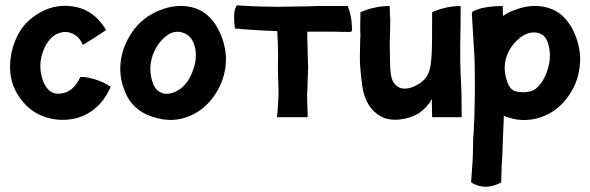

<svg xmlns="http://www.w3.org/2000/svg" viewBox="-20 -446 2257 734"><path d="M402 -115Q404 -114 402 -112Q379 -59 338 -27Q293 7 241 11Q193 16 147.5 -0.5Q102 -17 72 -52Q9 -122 20 -219Q25 -267 47 -310Q69 -353 103 -378Q190 -445 290 -414Q348 -394 385 -332Q387 -330 384 -330Q324 -290 298 -275Q296 -273 296 -276Q283 -306 256 -318Q229 -330 199 -317Q160 -298 142 -242Q126 -192 143 -141Q163 -84 208 -88Q259 -91 287 -151Q288 -152 289 -152Q316 -152 351 -140Q380 -130 402 -115Z M725 -415Q779 -397 810.5 -341Q842 -285 844 -223Q844 -212 842 -190Q833 -124 792.5 -71Q752 -18 693 2Q634 23 568 2Q502 -17 469 -72Q435 -136 440.5 -201.5Q446 -267 487 -326Q526 -381 591 -407Q662 -435 725 -415ZM725 -201Q734 -243 721.5 -278Q709 -313 676 -322Q648 -330 622 -313Q596 -296 577 -264Q543 -203 561 -139Q570 -106 590 -95Q615 -79 652 -96Q705 -121 725 -201Z M1310 -422Q1324 -384 1325 -348Q1327 -333 1325 -328Q1324 -324 1316 -324Q1281 -324 1255 -325H1193H1155Q1154 -310 1156 -259Q1156 -246 1156.5 -229.5Q1157 -213 1157.5 -204.5Q1158 -196 1158 -191Q1158 -183 1156 -135Q1156 -126 1155.5 -114.5Q1155 -103 1154.5 -96Q1154 -89 1154 -85Q1154 -63 1155 -42Q1157 -5 1156 0L1154 2H1041Q1039 2 1039 0Q1042 -23 1044 -67Q1046 -100 1043 -152Q1042 -192 1043 -236Q1043 -267 1040 -325V-327Q953 -330 879 -337L878 -339Q872 -380 878 -410Q883 -423 886 -425Q889 -427 894 -425Q962 -421 978 -421Q1046 -419 1102 -421Q1124 -421 1145.5 -421.5Q1167 -422 1178 -422.5Q1189 -423 1193 -423H1310Z M1742 -140Q1745 -91 1745 0Q1745 2 1743 2H1688H1634Q1632 2 1632 0Q1631 -21 1631 -50Q1631 -61 1632 -68Q1612 -35 1584 -15Q1551 6 1508 11Q1455 16 1422 -10Q1382 -39 1368 -100Q1361 -137 1356 -204Q1355 -208 1357 -291Q1359 -314 1357 -331Q1357 -340 1357.5 -367Q1358 -394 1358 -398Q1358 -400 1359 -400Q1414 -423 1469 -423Q1470 -423 1470 -422Q1470 -384 1472 -371Q1472 -364 1471.5 -342Q1471 -320 1471 -312Q1469 -283 1471 -212Q1471 -187 1474 -164Q1479 -120 1513 -109Q1540 -102 1576 -122Q1612 -142 1622 -178Q1629 -200 1631 -256Q1632 -277 1632 -398Q1632 -400 1633 -400Q1688 -423 1739 -423Q1741 -423 1741 -422Q1741 -347 1740 -311Q1738 -209 1742 -140Z M2079 -415Q2133 -398 2165 -341Q2196 -286 2198 -223Q2198 -212 2196 -190Q2188 -124 2147.5 -71Q2107 -18 2048 2Q1977 26 1906 -3Q1906 1 1905.5 15Q1905 29 1903.5 63Q1902 97 1901 128Q1901 142 1898 185Q1896 243 1896 251Q1896 252 1895 252Q1835 284 1782 252Q1781 251 1781 250Q1788 162 1788 134L1789 82Q1792 46 1792 31Q1794 5 1794 -25Q1795 -49 1795 -73Q1796 -104 1795 -173Q1795 -215 1793 -241L1784 -391Q1784 -399 1786 -401L1795 -406Q1805 -410 1822 -415Q1859 -423 1901 -423Q1902 -423 1902 -422Q1902 -400 1903 -385Q1924 -400 1946 -407Q2016 -435 2079 -415ZM2079 -201Q2087 -242 2075 -281Q2063 -320 2024 -322Q1996 -323 1969.5 -303Q1943 -283 1926 -252Q1895 -193 1922 -126Q1933 -100 1955 -96Q1983 -90 2009 -97Q2032 -104 2052 -133Q2072 -165 2079 -201Z"/></svg>

Font: Tovari Sans
Style: Bold
Weight: 700
Designer: Verneri Kontto, Denis Ignatov
Foundry: Verneri Kontto
Version: Version 1.10 May 7, 2019